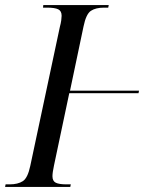

<svg xmlns="http://www.w3.org/2000/svg" viewBox="-40 -734 591 754"><path d="M-20 0 -18 -10H-2Q30 -10 49.5 -22.5Q69 -35 79 -83L195 -628Q199 -643 200.5 -654Q202 -665 202 -672Q202 -691 188.5 -697.5Q175 -704 145 -704H129L130 -714H387L385 -704H368Q336 -704 317 -691.5Q298 -679 288 -630L235 -378H506L504 -368H232L172 -84Q166 -56 166 -42Q166 -23 179 -16.5Q192 -10 221 -10H238L236 0Z"/></svg>

Font: Noto Serif Display Condensed
Style: Italic
Weight: 400
Width: 3
Italic angle: -12°
Designer: Monotype Design Team
Foundry: Monotype Imaging Inc.
Version: Version 2.009